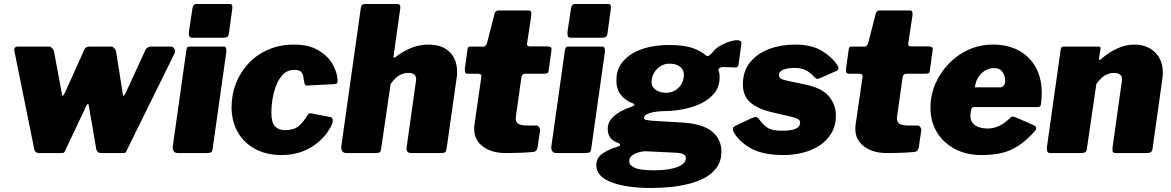

<svg xmlns="http://www.w3.org/2000/svg" viewBox="-20 -762 5829 956"><path d="M831 -530Q843 -530 848.5 -518.5Q854 -507 849 -496L611 -13Q607 -3 603.5 -1.5Q600 0 589 0H485Q460 0 458 -27L422 -237Q420 -248 415 -243Q410 -238 406 -227L305 -13Q301 -3 297 -1.5Q293 0 282 0H175Q151 0 149 -27L52 -506Q47 -530 69 -530H224Q233 -530 240.5 -521.5Q248 -513 249 -505L289 -291Q290 -282 295 -287Q300 -292 304 -302L400 -515Q407 -530 425 -530H534Q542 -530 549.5 -521.5Q557 -513 558 -505L592 -291Q593 -282 598 -287Q603 -292 607 -302L705 -515Q715 -530 731 -530H831Z M1039 -23Q1037 -7 1030.5 -3.5Q1024 0 1007 0H866Q851 0 845 -9Q839 -18 840 -31L908 -513Q910 -524 913.5 -527Q917 -530 926 -530H1095Q1103 -530 1105.5 -521.5Q1108 -513 1107 -504ZM1120 -597Q1118 -582 1111 -578Q1104 -574 1087 -574H936Q925 -574 922 -583.5Q919 -593 921 -606L938 -719Q941 -742 958 -742H1126Q1134 -742 1136 -733.5Q1138 -725 1136 -715Z M1443 -540Q1517 -540 1564.5 -512Q1612 -484 1636 -442.5Q1660 -401 1661 -359Q1661 -350 1657.5 -347Q1654 -344 1641 -343L1509 -336Q1501 -335 1498 -342.5Q1495 -350 1493 -362Q1492 -373 1489.5 -385Q1487 -397 1477.5 -405.5Q1468 -414 1446 -414Q1412 -414 1390 -392Q1368 -370 1355 -336Q1342 -302 1336.5 -266Q1331 -230 1331 -202Q1331 -153 1349 -133.5Q1367 -114 1399 -114Q1443 -114 1467 -134Q1491 -154 1515 -194Q1518 -199 1533 -197L1625 -179Q1633 -178 1636 -169.5Q1639 -161 1634 -146Q1628 -129 1610 -103Q1592 -77 1561 -51Q1530 -25 1485 -7.5Q1440 10 1381 10Q1307 10 1251 -20Q1195 -50 1164 -104Q1133 -158 1133 -229Q1133 -292 1155.5 -348.5Q1178 -405 1219 -448Q1260 -491 1317 -515.5Q1374 -540 1443 -540Z M1705 0Q1691 0 1684.5 -9Q1678 -18 1679 -31L1777 -725Q1779 -736 1784.5 -739Q1790 -742 1799 -742H1959Q1976 -742 1973 -720L1940 -485Q1937 -469 1948 -477Q1981 -502 2009.5 -515.5Q2038 -529 2063.5 -534.5Q2089 -540 2113 -540Q2181 -540 2218.5 -503.5Q2256 -467 2256 -403Q2256 -395 2255.5 -386.5Q2255 -378 2253 -369L2204 -24Q2202 -9 2196.5 -4.5Q2191 0 2175 0H2028Q2000 0 2005 -31L2051 -357Q2052 -360 2052 -362.5Q2052 -365 2052 -367Q2052 -384 2042 -391.5Q2032 -399 2013 -399Q1996 -399 1980 -392.5Q1964 -386 1950.5 -373.5Q1937 -361 1925 -344L1878 -23Q1876 -7 1870 -3.5Q1864 0 1846 0Z M2497 0Q2428 0 2384.5 -32.5Q2341 -65 2341 -120Q2341 -125 2341 -129.5Q2341 -134 2342 -139L2377 -381Q2378 -389 2372 -392Q2366 -395 2357 -395H2307Q2291 -395 2295 -423L2308 -517Q2310 -527 2314 -528.5Q2318 -530 2328 -530H2387Q2393 -530 2398.5 -535.5Q2404 -541 2405 -548L2443 -696Q2447 -710 2465 -710H2612Q2620 -710 2623.5 -704.5Q2627 -699 2625 -682L2604 -544Q2603 -539 2607 -535Q2611 -531 2616 -531H2704Q2714 -531 2721 -527.5Q2728 -524 2726 -514L2712 -411Q2711 -401 2706 -398Q2701 -395 2688 -395H2595Q2579 -395 2576 -376L2549 -184Q2548 -181 2548 -178Q2548 -175 2548 -172Q2548 -153 2562 -145Q2576 -137 2608 -137H2651Q2659 -137 2665 -128Q2671 -119 2669 -111L2657 -31Q2654 -6 2632 -5Q2611 -3 2587.5 -2Q2564 -1 2541 -0.5Q2518 0 2497 0Z M2924 -23Q2922 -7 2915.5 -3.5Q2909 0 2892 0H2751Q2736 0 2730 -9Q2724 -18 2725 -31L2793 -513Q2795 -524 2798.5 -527Q2802 -530 2811 -530H2980Q2988 -530 2990.5 -521.5Q2993 -513 2992 -504ZM3005 -597Q3003 -582 2996 -578Q2989 -574 2972 -574H2821Q2810 -574 2807 -583.5Q2804 -593 2806 -606L2823 -719Q2826 -742 2843 -742H3011Q3019 -742 3021 -733.5Q3023 -725 3021 -715Z M3223 174Q3098 174 3023.5 145Q2949 116 2949 61Q2949 23 2981.5 1.5Q3014 -20 3054 -31Q3066 -35 3067.5 -40.5Q3069 -46 3058 -50Q3033 -59 3019.5 -75.5Q3006 -92 3006 -121Q3006 -150 3024.5 -171Q3043 -192 3070.5 -207Q3098 -222 3123 -230Q3136 -235 3138.5 -239.5Q3141 -244 3130 -248Q3093 -261 3071 -290.5Q3049 -320 3049 -361Q3049 -409 3071.5 -442.5Q3094 -476 3132 -497.5Q3170 -519 3216.5 -528.5Q3263 -538 3311 -538Q3388 -538 3431 -522Q3474 -506 3495 -486Q3503 -479 3513.5 -487.5Q3524 -496 3532 -506Q3548 -525 3570.5 -537Q3593 -549 3614.5 -555.5Q3636 -562 3648 -562Q3659 -562 3666 -558.5Q3673 -555 3671 -541L3659 -451Q3657 -434 3652 -429.5Q3647 -425 3638 -426Q3625 -427 3608 -427.5Q3591 -428 3585 -428Q3549 -428 3560 -403Q3562 -399 3562.5 -392Q3563 -385 3563 -377Q3563 -330 3537 -298Q3511 -266 3469.5 -246.5Q3428 -227 3381 -218Q3334 -209 3292 -209Q3285 -209 3268.5 -208Q3252 -207 3233 -203.5Q3214 -200 3200.5 -193Q3187 -186 3187 -174Q3187 -167 3196 -165Q3205 -163 3224 -161L3375 -152Q3478 -146 3525 -107.5Q3572 -69 3572 -7Q3572 38 3550 70Q3528 102 3491.5 122Q3455 142 3409.5 153.5Q3364 165 3315.5 169.5Q3267 174 3223 174ZM3235 86Q3277 86 3307.5 81Q3338 76 3357 68Q3376 60 3385.5 49Q3395 38 3395 26Q3395 12 3382 5.5Q3369 -1 3337 -2L3193 -9Q3181 -9 3162 -4Q3143 1 3128 11.5Q3113 22 3113 40Q3113 61 3140.5 73.5Q3168 86 3235 86ZM3296 -300Q3321 -300 3341 -311.5Q3361 -323 3373 -343.5Q3385 -364 3385 -390Q3385 -414 3366.5 -429.5Q3348 -445 3312 -445Q3288 -445 3268 -432Q3248 -419 3236 -398Q3224 -377 3224 -352Q3224 -331 3244 -315.5Q3264 -300 3296 -300Z M3882 10Q3775 10 3715 -25.5Q3655 -61 3632 -107Q3623 -126 3641 -135L3723 -174Q3736 -180 3745 -179Q3754 -178 3762 -165Q3775 -146 3798 -128.5Q3821 -111 3875 -111Q3884 -111 3899 -112Q3914 -113 3928.5 -116.5Q3943 -120 3953.5 -128.5Q3964 -137 3964 -152Q3964 -162 3954.5 -168.5Q3945 -175 3919 -181L3820 -204Q3753 -220 3716 -252Q3679 -284 3679 -342Q3679 -408 3715 -452Q3751 -496 3810 -518Q3869 -540 3938 -540Q4023 -540 4074.5 -507.5Q4126 -475 4151 -435Q4155 -429 4155 -421.5Q4155 -414 4145 -409L4061 -372Q4051 -368 4045 -370.5Q4039 -373 4026 -387Q4014 -401 3991.5 -412.5Q3969 -424 3935 -424Q3916 -424 3898.5 -420.5Q3881 -417 3870 -409.5Q3859 -402 3859 -389Q3859 -378 3865 -372.5Q3871 -367 3891 -362L3994 -340Q4074 -323 4108 -281.5Q4142 -240 4142 -187Q4142 -136 4119.5 -98.5Q4097 -61 4060 -37Q4023 -13 3976.5 -1.5Q3930 10 3882 10Z M4395 0Q4326 0 4282.5 -32.5Q4239 -65 4239 -120Q4239 -125 4239 -129.5Q4239 -134 4240 -139L4275 -381Q4276 -389 4270 -392Q4264 -395 4255 -395H4205Q4189 -395 4193 -423L4206 -517Q4208 -527 4212 -528.5Q4216 -530 4226 -530H4285Q4291 -530 4296.5 -535.5Q4302 -541 4303 -548L4341 -696Q4345 -710 4363 -710H4510Q4518 -710 4521.5 -704.5Q4525 -699 4523 -682L4502 -544Q4501 -539 4505 -535Q4509 -531 4514 -531H4602Q4612 -531 4619 -527.5Q4626 -524 4624 -514L4610 -411Q4609 -401 4604 -398Q4599 -395 4586 -395H4493Q4477 -395 4474 -376L4447 -184Q4446 -181 4446 -178Q4446 -175 4446 -172Q4446 -153 4460 -145Q4474 -137 4506 -137H4549Q4557 -137 4563 -128Q4569 -119 4567 -111L4555 -31Q4552 -6 4530 -5Q4509 -3 4485.5 -2Q4462 -1 4439 -0.5Q4416 0 4395 0Z M4867 10Q4792 10 4735 -20Q4678 -50 4645.5 -103Q4613 -156 4613 -226Q4613 -288 4637 -344Q4661 -400 4703.5 -444.5Q4746 -489 4802.5 -514.5Q4859 -540 4925 -540Q4997 -540 5051.5 -511Q5106 -482 5136.5 -428Q5167 -374 5167 -298Q5167 -285 5166 -271Q5165 -257 5163 -243Q5162 -234 5157 -231.5Q5152 -229 5139 -229H4830Q4818 -229 4815 -214Q4812 -199 4812 -187Q4812 -153 4836 -137.5Q4860 -122 4897 -122Q4926 -122 4953 -134Q4980 -146 5011 -176Q5017 -182 5023.5 -181.5Q5030 -181 5039 -177L5124 -140Q5150 -129 5132 -108Q5088 -60 5048 -34.5Q5008 -9 4964.5 0.5Q4921 10 4867 10ZM4960 -327Q4970 -327 4977.5 -335.5Q4985 -344 4985 -362Q4985 -382 4972.5 -402.5Q4960 -423 4928 -423Q4908 -423 4887.5 -412Q4867 -401 4852.5 -379.5Q4838 -358 4834 -327Z M5210 0Q5197 0 5194.5 -9Q5192 -18 5193 -31L5261 -513Q5263 -524 5266 -527Q5269 -530 5278 -530H5449Q5455 -530 5458 -527.5Q5461 -525 5459 -515L5452 -470Q5451 -457 5464 -469Q5499 -500 5541.5 -520Q5584 -540 5627 -540Q5692 -540 5731 -501.5Q5770 -463 5770 -401Q5770 -394 5769.5 -387Q5769 -380 5768 -372L5719 -24Q5717 -9 5710.5 -4.5Q5704 0 5688 0H5535Q5522 0 5520 -8.5Q5518 -17 5520 -31L5565 -351Q5566 -356 5566.5 -360Q5567 -364 5567 -366Q5567 -383 5556.5 -391Q5546 -399 5527 -399Q5510 -399 5494 -392.5Q5478 -386 5464.5 -373.5Q5451 -361 5439 -344L5392 -23Q5390 -7 5383 -3.5Q5376 0 5358 0H5210Z"/></svg>

Font: Libre Franklin Black
Style: Italic
Weight: 900
Italic angle: -8°
Designer: Pablo Impallari, Rodrigo Fuenzalida, Nhung Nguyen
Foundry: Impallari Type
Version: Version 3.000